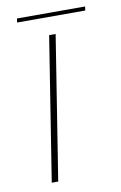

<svg xmlns="http://www.w3.org/2000/svg" viewBox="-74 -655 439 699"><g transform="rotate(-10 145.5 -305.5)"><path d="M289.1 -596.2H37.1L39.1 -610.8H291ZM84 0H60.1L144 -530.8H168Z"/></g></svg>

Font: Squarion Thin
Style: Italic
Weight: 100
Designer: Natanael Gama
Version: Version 1.00;September 12, 2019;FontCreator 11.5.0.2425 64-b